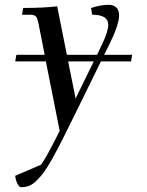

<svg xmlns="http://www.w3.org/2000/svg" viewBox="-20 -472 608 795"><path d="M43 -217.8 47.9 -245.1H165L140.1 -371.1Q135.3 -396 129.2 -403.6Q123 -411.1 102.1 -411.1H70.8L76.2 -439Q157.2 -439 216.8 -445.8L256.8 -245.1H381.8L403.8 -291Q428.2 -342.8 428.2 -369.1Q428.2 -411.1 361.8 -411.1L356.9 -439Q397.5 -452.1 429.2 -452.1Q449.7 -452.1 461.4 -441.2Q473.1 -430.2 473.1 -408.2Q473.1 -368.2 428.2 -278.8L411.1 -245.1H526.9L522.9 -217.8H397.9L289.1 3.9Q257.8 67.9 238 106.9Q218.3 146 197.3 183.6Q176.3 221.2 161.9 240.7Q147.5 260.3 131.1 276.1Q114.7 292 100.1 297.6Q85.4 303.2 67.9 303.2Q59.1 303.2 51.8 287.8Q44.4 272.5 43 255.9L149.9 210Q169.9 184.6 227.1 69.8L169.9 -217.8ZM262.2 -217.8 293 -64 368.2 -217.8Z"/></svg>

Font: Dihjauti S
Style: Bold Italic
Weight: 700
Italic angle: -9°
Designer: T. Christopher White
Version: Version 3.0.0